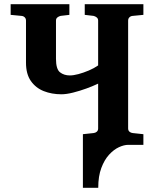

<svg xmlns="http://www.w3.org/2000/svg" viewBox="-20 -691 735 916"><path d="M375.5 0V-50.8L426.3 -56.2Q435.5 -57.1 441.9 -62.7Q448.2 -68.4 448.2 -78.1V-292Q424.8 -280.8 392.8 -269Q360.8 -257.3 328.9 -249.3Q296.9 -241.2 272.9 -241.2Q227.1 -241.2 188.7 -256.3Q150.4 -271.5 127.2 -304.7Q104 -337.9 104 -392.1V-592.8Q104 -602.5 97.7 -608.6Q91.3 -614.7 82 -615.2L30.8 -620.1V-670.9H311V-620.1L269 -615.2Q260.7 -613.3 253.9 -607.9Q247.1 -602.5 247.1 -592.8V-410.2Q247.1 -361.3 266.1 -346.2Q285.2 -331.1 313.5 -331.1Q330.1 -331.1 354 -337.4Q377.9 -343.8 403.3 -354.5Q428.7 -365.2 448.2 -378.9V-592.8Q448.2 -602.5 441.4 -607.9Q434.6 -613.3 426.3 -615.2L384.3 -620.1V-670.9H664.1V-620.1L613.3 -615.2Q604 -614.7 597.7 -608.6Q591.3 -602.5 591.3 -592.8V-78.1Q591.3 -68.4 597.7 -62.7Q604 -57.1 613.3 -56.2L664.1 -50.8V0ZM375.5 205.1V-28.3Q375.5 -28.3 396.5 -26.9Q417.5 -25.4 450.7 -22.2Q483.9 -19 521.5 -13.7Q559.1 -8.3 591.8 0Q571.8 0 547.4 11.2Q522.9 22.5 500.5 46.9Q478 71.3 463.4 110.4Q448.7 149.4 448.7 205.1Z"/></svg>

Font: Charis
Style: Bold
Weight: 700
Designer: Walt Agee, Miriam Martin, Annie Olsen, Victor Gaultney, Lorna Priest, Alan Ward, Bob Hallissy, Martin Hosken, Sharon Cor
Foundry: SIL Global
Version: Version 7.000